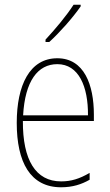

<svg xmlns="http://www.w3.org/2000/svg" viewBox="-20 -784 468 814"><path d="M322 -757V-764H292C260 -715 218 -665 173 -616V-606H189C232 -645 289 -709 322 -757ZM223 -537C106 -537 51 -423 51 -263C51 -97 108 10 239 10C287 10 325 -2 360 -22V-51C317 -26 282 -15 239 -15C131 -15 76 -106 77 -271H378V-298C378 -424 337 -537 223 -537ZM223 -512C314 -512 354 -417 353 -295H78C86 -440 140 -512 223 -512Z"/></svg>

Font: Noto Sans Kannada Condensed Thin
Style: Regular
Weight: 100
Width: 3
Designer: Jelle Bosma - Monotype Design Team
Foundry: Monotype Imaging Inc.
Version: Version 2.005